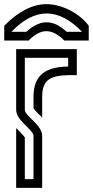

<svg xmlns="http://www.w3.org/2000/svg" viewBox="-36 -903 446 923"><path d="M125 -250V-41.7H83.3V-242.7C80.2 -247.9 71.9 -256.2 60.4 -268.8L41.7 -287.5V0H166.7V-250C166.7 -303.2 83.3 -345.2 83.3 -375V-625H291.7V-583.3C184.9 -581.2 126.9 -544.2 125 -441.7V-382.3C132.1 -370.4 160.4 -345.9 166.7 -337.5V-437.5C166.7 -520.8 208.2 -539.6 291.7 -541.7H333.3V-666.7H41.7V-375C41.7 -321.8 125 -279.8 125 -250ZM284.4 -750C252.1 -780.2 220.8 -795.8 187.5 -795.8C156.2 -795.8 122.9 -780.2 90.6 -750H18.8C75.5 -808.9 132 -838.3 188.5 -838.3C245.1 -838.3 301.6 -808.9 358.3 -750ZM102.1 -708.3C130.2 -737.5 158.3 -753.1 187.5 -753.1C215.6 -753.1 243.8 -737.5 272.9 -708.3H390.6V-779.2C346.9 -838.5 262.1 -883.1 187.5 -883.1C121.8 -883.1 52.1 -848.4 -15.6 -779.2V-708.3Z"/></svg>

Font: Sportrop
Style: Regular
Weight: 500
Version: Version 0.9